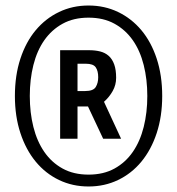

<svg xmlns="http://www.w3.org/2000/svg" viewBox="-20 -713 642 696"><path d="M301 -37C339.7 -37 375.3 -44.8 408 -60.5C440.7 -76.2 468.8 -98.3 492.5 -127C516.2 -155.7 534.7 -190.2 548 -230.5C561.3 -270.8 568 -315.7 568 -365C568 -415 561.3 -460.2 548 -500.5C534.7 -540.8 516.2 -575.2 492.5 -603.5C468.8 -631.8 440.7 -653.8 408 -669.5C375.3 -685.2 339.7 -693 301 -693C262.3 -693 226.7 -685.2 194 -669.5C161.3 -653.8 133.2 -631.8 109.5 -603.5C85.8 -575.2 67.3 -540.8 54 -500.5C40.7 -460.2 34 -415 34 -365C34 -315.7 40.7 -270.8 54 -230.5C67.3 -190.2 85.8 -155.7 109.5 -127C133.2 -98.3 161.3 -76.2 194 -60.5C226.7 -44.8 262.3 -37 301 -37ZM301 -649C337 -649 368.3 -641.7 395 -627C421.7 -612.3 443.8 -592.3 461.5 -567C479.2 -541.7 492.3 -511.7 501 -477C509.7 -442.3 514 -405 514 -365C514 -325 509.7 -287.7 501 -253C492.3 -218.3 479.2 -188.2 461.5 -162.5C443.8 -136.8 421.7 -116.7 395 -102C368.3 -87.3 337 -80 301 -80C265 -80 233.7 -87.3 207 -102C180.3 -116.7 158.2 -136.8 140.5 -162.5C122.8 -188.2 109.7 -218.3 101 -253C92.3 -287.7 88 -325 88 -365C88 -405 92.3 -442.3 101 -477C109.7 -511.7 122.8 -541.7 140.5 -567C158.2 -592.3 180.3 -612.3 207 -627C233.7 -641.7 265 -649 301 -649ZM354 -210H419L357 -344C369.7 -355.3 380.2 -368.3 388.5 -383C396.8 -397.7 401 -413.7 401 -431C401 -450.3 398.7 -466.5 394 -479.5C389.3 -492.5 382.7 -502.8 374 -510.5C365.3 -518.2 355 -523.5 343 -526.5C331 -529.5 317.7 -531 303 -531H198V-210H261V-327H299ZM261 -482H291C309 -482 321 -477.7 327 -469C333 -460.3 336 -448.3 336 -433C336 -419 333 -407.2 327 -397.5C321 -387.8 308.3 -383 289 -383H261Z"/></svg>

Font: Cabin Condensed
Style: Regular
Weight: 400
Designer: Pablo Impallari
Foundry: Pablo Impallari. www.impallari.com Igino Marini. www.ikern.com
Version: Version 1.006